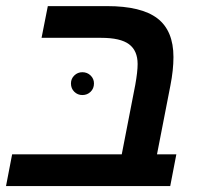

<svg xmlns="http://www.w3.org/2000/svg" viewBox="-30 -624 676 644"><path d="M561.5 -106.4 541 0H-9.8L10.7 -106.4H378.4L423.8 -339.8Q431.6 -383.3 431.6 -409.2Q431.6 -454.1 402.8 -475.6Q374 -497.1 309.6 -497.1H109.4L130.4 -603.5H329.1Q444.3 -603.5 498 -562.3Q551.8 -521 551.8 -432.6Q551.8 -389.2 541.5 -336.9L496.6 -106.4ZM208 -344.2Q208 -359.9 219.2 -370.8Q230.5 -381.8 246.1 -381.8Q262.7 -381.8 273.9 -370.8Q285.2 -359.9 285.2 -344.2Q285.2 -327.1 273.9 -316.2Q262.7 -305.2 246.1 -305.2Q230.5 -305.2 219.2 -316.2Q208 -327.1 208 -344.2Z"/></svg>

Font: Arimo SemiBold
Style: Italic
Weight: 600
Italic angle: -12°
Version: Version 1.33